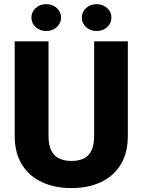

<svg xmlns="http://www.w3.org/2000/svg" viewBox="-20 -914 701 943"><path d="M607.9 -710.9V-246.6Q607.9 -163.1 573 -106Q538.1 -48.8 475.6 -19.5Q413.1 9.8 331.1 9.8Q249 9.8 186 -19.5Q123 -48.8 87.6 -106Q52.2 -163.1 52.2 -246.6V-710.9H218.3V-246.6Q218.3 -202.6 231.4 -175.5Q244.6 -148.4 269.8 -136Q294.9 -123.5 331.1 -123.5Q367.7 -123.5 392.3 -136Q417 -148.4 429.7 -175.5Q442.4 -202.6 442.4 -246.6V-710.9ZM454.6 -761.7Q423.8 -761.7 402.8 -780.8Q381.8 -799.8 381.8 -827.6Q381.8 -855.5 402.8 -874.5Q423.8 -893.6 454.6 -893.6Q485.4 -893.6 506.3 -874.5Q527.3 -855.5 527.3 -827.6Q527.3 -799.8 506.3 -780.8Q485.4 -761.7 454.6 -761.7ZM207 -761.7Q176.3 -761.7 155.3 -780.8Q134.3 -799.8 134.3 -827.6Q134.3 -855.5 155.3 -874.5Q176.3 -893.6 207 -893.6Q237.8 -893.6 258.8 -874.5Q279.8 -855.5 279.8 -827.6Q279.8 -799.8 258.8 -780.8Q237.8 -761.7 207 -761.7Z"/></svg>

Font: Heebo ExtraBold
Style: Regular
Weight: 800
Designer: Oded Ezer
Foundry: Ezer Type House
Version: Version 3.100